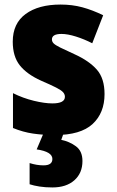

<svg xmlns="http://www.w3.org/2000/svg" viewBox="-20 -583 513 843"><path d="M439 -170Q439 -87 386.5 -38.5Q334 10 221 10Q169 10 125 3.5Q81 -3 37 -21V-174Q81 -152 128.5 -140.5Q176 -129 210 -129Q265 -129 265 -158Q265 -169 257 -178Q249 -187 226.5 -198.5Q204 -210 160 -229Q98 -257 67 -296Q36 -335 36 -400Q36 -480 92.5 -521.5Q149 -563 246 -563Q297 -563 341.5 -551Q386 -539 433 -516L385 -393Q350 -411 313.5 -422.5Q277 -434 250 -434Q208 -434 208 -410Q208 -400 215.5 -392.5Q223 -385 244 -374.5Q265 -364 307 -345Q371 -316 405 -277.5Q439 -239 439 -170ZM342 124Q342 177 306.5 208.5Q271 240 210 240Q179 240 153.5 236Q128 232 110 226V133Q126 138 141 140.5Q156 143 171 143Q210 143 210 115Q210 83 141 73L172 0H260L249 31Q284 38 313 59Q342 80 342 124Z"/></svg>

Font: Noto Sans Tamil SemiCondensed Black
Style: Regular
Weight: 900
Width: 4
Designer: Jelle Bosma - Monotype Design Team
Foundry: Monotype Imaging Inc.
Version: Version 2.004; ttfautohint (v1.8.4.7-5d5b)